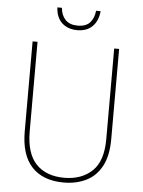

<svg xmlns="http://www.w3.org/2000/svg" viewBox="-60 -950 750 1008"><g transform="rotate(5 314.5 -446.5)"><path d="M543 -239Q543 -151 513.5 -96Q484 -41 432 -15.5Q380 10 314 10Q205 10 146 -52.5Q87 -115 87 -240V-714H113V-243Q113 -126 166 -70.5Q219 -15 315 -15Q405 -15 461 -67.5Q517 -120 517 -236V-714H543ZM429 -903Q424 -851 394.5 -822Q365 -793 315 -793Q266 -793 235 -821Q204 -849 201 -903H225Q228 -864 250.5 -840.5Q273 -817 315 -817Q359 -817 380 -840.5Q401 -864 405 -903Z"/></g></svg>

Font: Noto Sans Tamil SemiCondensed Thin
Style: Regular
Weight: 100
Width: 4
Designer: Jelle Bosma - Monotype Design Team
Foundry: Monotype Imaging Inc.
Version: Version 2.004; ttfautohint (v1.8.4.7-5d5b)